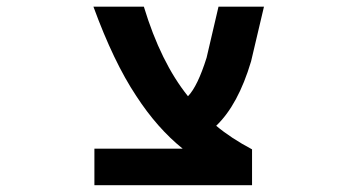

<svg xmlns="http://www.w3.org/2000/svg" viewBox="-20 -543 1040 565"><path d="M517.6 -105.5Q442.4 -166 380.9 -260.7Q314.5 -360.4 254.9 -523.4H403.3Q453.1 -359.4 533.2 -259.8Q561.5 -289.1 587.9 -373L623 -523.4H756.8L718.8 -362.3Q680.7 -234.4 616.2 -172.9Q659.2 -136.7 721.7 -103.5V2H257.8V-105.5Z"/></svg>

Font: Gen Shin Gothic Monospace Bold
Style: Bold
Weight: 700
Designer: [Source Han Sans]
Ryoko NISHIZUKA  (kana & ideographs); Paul D. Hunt (Latin, Greek & Cyrillic); Wenlong ZHANG  (bopomofo
Version: Version 1.002.20150607